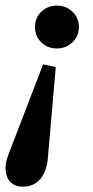

<svg xmlns="http://www.w3.org/2000/svg" viewBox="-40 -454 337 696"><path d="M162.1 -210.9 133.8 116.2Q131.8 147.5 120.6 171.9Q109.4 196.3 89.8 209.5Q70.3 222.7 43.9 222.7Q15.6 222.7 -0.5 207.5Q-16.6 192.4 -19.5 165.5Q-22.5 138.7 -9.8 107.4L116.2 -220.7ZM166 -433.6Q200.2 -433.6 223.1 -411.1Q246.1 -388.7 246.1 -356.4Q246.1 -334 235.4 -316.4Q224.6 -298.8 206.5 -288.6Q188.5 -278.3 166 -278.3Q132.8 -278.3 109.9 -300.3Q86.9 -322.3 86.9 -356.4Q86.9 -389.6 109.9 -411.6Q132.8 -433.6 166 -433.6Z"/></svg>

Font: Crimson Pro ExtraLight SemiBold
Style: Italic
Weight: 600
Italic angle: -12°
Version: Version 1.002